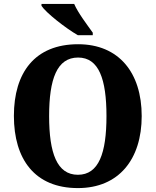

<svg xmlns="http://www.w3.org/2000/svg" viewBox="-20 -951 795 981"><path d="M378 -771H454V-784C427 -822 378 -886 359 -931H192V-921C215 -886 315 -807 378 -771ZM378 10C587 10 704 -137 704 -358C704 -580 587 -725 379 -725C158 -725 51 -580 51 -359C51 -137 158 10 378 10ZM378 -58C271 -58 231 -169 231 -358C231 -547 271 -657 379 -657C485 -657 524 -547 524 -358C524 -169 485 -58 378 -58Z"/></svg>

Font: Noto Serif Lao SemiCondensed ExtraBold
Style: Regular
Weight: 800
Width: 4
Designer: Monotype Design Team
Foundry: Monotype Imaging Inc.
Version: Version 2.003